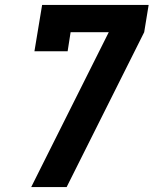

<svg xmlns="http://www.w3.org/2000/svg" viewBox="-20 -755 640 775"><path d="M106 0 145 -78 419 -625H265L253 -548H119L150 -735H580L562 -625L249 0Z"/></svg>

Font: Iosevka Etoile XBdObl
Style: Regular
Weight: 800
Italic angle: -9°
Designer: Belleve Invis
Foundry: Belleve Invis
Version: Version 15.5.2; ttfautohint (v1.8.4)